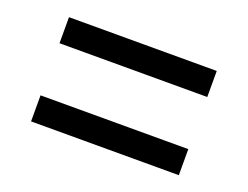

<svg xmlns="http://www.w3.org/2000/svg" viewBox="-62 -624 706 547"><g transform="rotate(20 291.0 -350.0)"><path d="M67 -429H515V-508H67ZM515 -192V-271H67V-192Z"/></g></svg>

Font: Malon Grotesk Med
Style: Regular
Weight: 500
Designer: Julieta Ulanovsky
Foundry: Julieta Ulanovsky
Version: Version 7.200